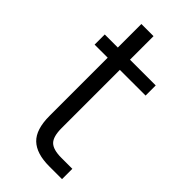

<svg xmlns="http://www.w3.org/2000/svg" viewBox="-218 -737 791 791"><g transform="rotate(45 178.0 -341.5)"><path d="M23.9 -486.8V-545.9H100.1V-683.1H170.9V-545.9H320.8V-486.8H170.9V-147.9Q170.9 -98.1 189.9 -79.1Q209 -60.1 256.8 -60.1H320.8V0H246.1Q171.9 0 136 -34.4Q100.1 -68.8 100.1 -147.9V-486.8Z"/></g></svg>

Font: Poppins Light
Style: Regular
Weight: 300
Designer: Ninad Kale (Devanagari), Jonny Pinhorn (Latin)
Foundry: Indian Type Foundry
Version: 4.004